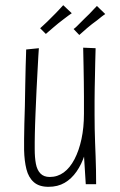

<svg xmlns="http://www.w3.org/2000/svg" viewBox="-20 -711 462 741"><path d="M167 10Q131 10 110.5 -8Q90 -26 82 -58Q74 -90 73 -132Q73 -148 73 -174Q73 -200 74 -233Q75 -266 76 -301Q77 -345 77.5 -384.5Q78 -424 79 -454Q80 -484 80.5 -501.5Q81 -519 81 -520L130 -525Q129 -517 128 -495Q127 -473 125 -439.5Q123 -406 121 -363.5Q119 -321 117 -272Q116 -251 115.5 -232Q115 -213 114.5 -195.5Q114 -178 114 -162.5Q114 -147 114 -135Q114 -103 118.5 -79Q123 -55 136 -41.5Q149 -28 172 -28Q202 -28 226 -45.5Q250 -63 267.5 -96.5Q285 -130 294.5 -174.5Q304 -219 304 -272L330 -286Q330 -240 324.5 -195.5Q319 -151 307 -114Q295 -77 275.5 -49Q256 -21 229.5 -5.5Q203 10 167 10ZM311 0 304 -112Q304 -152 304 -192.5Q304 -233 304 -272Q304 -309 304 -338.5Q304 -368 303.5 -396Q303 -424 302.5 -455.5Q302 -487 301 -527L349 -525Q348 -495 347.5 -468.5Q347 -442 346.5 -417.5Q346 -393 345.5 -369.5Q345 -346 345 -321Q345 -296 345 -268Q345 -241 345.5 -214Q346 -187 347 -160.5Q348 -134 349 -107.5Q350 -81 350.5 -54.5Q351 -28 351 0ZM286 -576 264 -599Q270 -603 276.5 -609.5Q283 -616 291 -624Q299 -632 307 -640Q317 -649 325.5 -658Q334 -667 341.5 -675Q349 -683 354 -688L386 -657Q381 -654 372.5 -647Q364 -640 354.5 -632.5Q345 -625 335 -618Q326 -611 316 -602.5Q306 -594 298.5 -587Q291 -580 286 -576ZM157 -580 135 -602Q140 -607 147 -613Q154 -619 162 -627Q170 -635 178 -643Q187 -652 196 -661Q205 -670 212.5 -678.5Q220 -687 224 -691L257 -660Q252 -657 243.5 -650.5Q235 -644 225 -636.5Q215 -629 205 -621Q196 -614 186.5 -605.5Q177 -597 169 -590.5Q161 -584 157 -580Z"/></svg>

Font: Truculenta ExtraLight
Style: Regular
Weight: 250
Version: Version 1.002